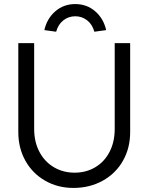

<svg xmlns="http://www.w3.org/2000/svg" viewBox="-20 -912 730 944"><path d="M70 -263V-700H148V-278Q148 -214 174 -165Q200 -116 245.5 -89.5Q291 -63 347 -63Q403 -63 448 -89.5Q493 -116 518.5 -165Q544 -214 544 -278V-700H620V-263Q620 -184 584.5 -121.5Q549 -59 485 -23.5Q421 12 341 12Q264 12 202 -23.5Q140 -59 105 -121.5Q70 -184 70 -263ZM502 -764 444 -756Q434 -792 408.5 -812Q383 -832 350 -832Q317 -832 291.5 -812Q266 -792 256 -756L198 -764Q211 -821 252 -856.5Q293 -892 350 -892Q407 -892 448 -856.5Q489 -821 502 -764Z"/></svg>

Font: Lexend HM
Style: Regular
Weight: 400
Designer: Bonnie Shaver-Troup, Thomas Jockin, Octavio Pardo
Foundry: Lexend
Version: Version 1.091